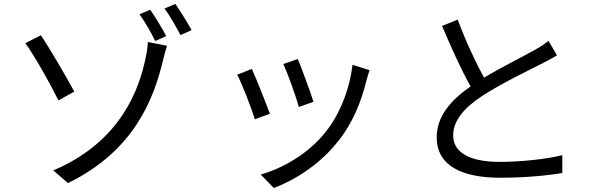

<svg xmlns="http://www.w3.org/2000/svg" viewBox="-20 -874 3040 969"><path d="M249 -14 323 50C655 -112 755 -370 803 -571C806 -584 815 -618 823 -643L726 -662C726 -644 721 -608 715 -582C684 -431 594 -160 249 -14ZM108 -656C156 -590 238 -443 275 -367L355 -412C319 -478 231 -631 186 -696L108 -656ZM738 -825 684 -802C709 -767 744 -709 763 -667L819 -692C799 -730 762 -791 738 -825ZM865 -854 810 -831C837 -796 869 -738 891 -697L947 -722C926 -760 889 -820 865 -854Z M1483 -576 1410 -551C1431 -506 1477 -379 1488 -334L1562 -360C1549 -404 1500 -536 1483 -576ZM1759 -547C1744 -419 1692 -292 1621 -205C1539 -102 1412 -26 1296 7L1362 75C1474 32 1596 -46 1688 -163C1760 -253 1803 -360 1830 -470C1834 -483 1838 -499 1845 -520ZM1251 -526 1177 -497C1197 -462 1251 -324 1266 -272L1342 -300C1323 -352 1271 -483 1251 -526Z M2748 -668C2727 -650 2706 -637 2677 -621C2623 -590 2516 -538 2423 -482C2380 -560 2330 -667 2290 -775L2211 -743C2257 -635 2309 -519 2355 -438C2249 -364 2184 -283 2184 -181C2184 -33 2319 23 2505 23C2629 23 2743 12 2818 -1V-91C2741 -71 2609 -57 2501 -57C2345 -57 2267 -108 2267 -190C2267 -265 2322 -330 2414 -390C2511 -454 2649 -519 2715 -553C2744 -568 2769 -581 2791 -595Z"/></svg>

Font: Source Han Sans CN Regular
Style: Regular
Weight: 400
Designer: Ryoko NISHIZUKA (kana & ideographs); Paul D. Hunt (Latin, Greek & Cyrillic); Wenlong ZHANG (bopomofo); Sandoll Communica
Foundry: Adobe Systems Incorporated
Version: Version 1.004;PS 1.004;hotconv 1.0.82;makeotf.lib2.5.63406